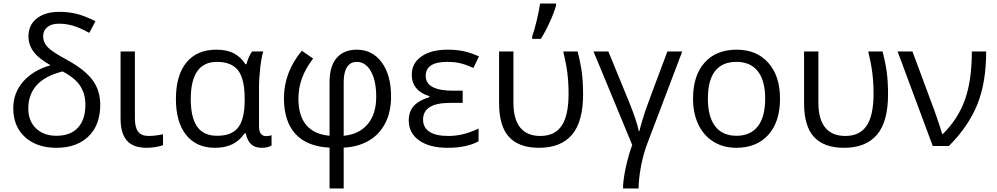

<svg xmlns="http://www.w3.org/2000/svg" viewBox="-20 -826 5639 1086"><path d="M266 -457Q198 -495 169.5 -534Q141 -573 141 -621Q141 -685 188.5 -722Q236 -759 316 -759Q366 -759 412 -748Q458 -737 520 -706L485 -640Q430 -670 391.5 -681Q353 -692 313 -692Q271 -692 247.5 -672.5Q224 -653 224 -621Q224 -586 250 -559Q276 -532 358 -488Q460 -432 503.5 -373Q547 -314 547 -234Q547 -119 480.5 -54.5Q414 10 299 10Q188 10 121.5 -50.5Q55 -111 55 -214Q55 -300 110.5 -364Q166 -428 266 -457ZM463 -234Q463 -296 433 -341Q403 -386 334 -422Q233 -396 186.5 -343Q140 -290 140 -212Q140 -142 183.5 -100Q227 -58 299 -58Q378 -58 420.5 -103.5Q463 -149 463 -234Z M743 -535V-157Q743 -106 761 -81.5Q779 -57 821 -57Q839 -57 864 -60Q889 -63 902 -67V-5Q887 1 861 5.5Q835 10 811 10Q733 10 697.5 -31Q662 -72 662 -155V-535Z M1208 -58Q1291 -58 1327.5 -105.5Q1364 -153 1364 -260V-267Q1364 -379 1327 -427.5Q1290 -476 1207 -476Q1059 -476 1059 -265Q1059 -162 1095 -110Q1131 -58 1208 -58ZM1196 10Q1091 10 1033 -62.5Q975 -135 975 -266Q975 -400 1034.5 -472.5Q1094 -545 1204 -545Q1263 -545 1302.5 -524.5Q1342 -504 1368 -463H1374Q1386 -508 1406 -535H1469Q1459 -503 1452 -443Q1445 -383 1445 -326V-112Q1445 -56 1486 -56Q1500 -56 1516 -61V-3Q1494 10 1462 10Q1422 10 1400.5 -10Q1379 -30 1370 -72H1364Q1335 -30 1294 -10Q1253 10 1196 10Z M1844 240V9Q1717 3 1651.5 -68Q1586 -139 1586 -271Q1586 -416 1687 -539L1751 -495Q1708 -438 1688 -383.5Q1668 -329 1668 -268Q1668 -75 1844 -58V-361Q1844 -452 1884.5 -498.5Q1925 -545 1998 -545Q2086 -545 2139 -473.5Q2192 -402 2192 -280Q2192 -193 2159 -129Q2126 -65 2065.5 -30Q2005 5 1924 9V240ZM2108 -279Q2108 -369 2078 -422.5Q2048 -476 1998 -476Q1962 -476 1943 -446.5Q1924 -417 1924 -362V-58Q2011 -66 2059.5 -123.5Q2108 -181 2108 -279Z M2597 -313V-244H2525Q2373 -244 2373 -149Q2373 -105 2409 -81Q2445 -57 2516 -57Q2557 -57 2597.5 -66.5Q2638 -76 2687 -99V-27Q2620 10 2512 10Q2410 10 2351 -31.5Q2292 -73 2292 -145Q2292 -193 2319 -225Q2346 -257 2409 -277V-282Q2361 -296 2335 -327Q2309 -358 2309 -403Q2309 -468 2363.5 -506.5Q2418 -545 2512 -545Q2560 -545 2600 -537Q2640 -529 2689 -507L2658 -442Q2612 -462 2580.5 -469Q2549 -476 2510 -476Q2388 -476 2388 -397Q2388 -313 2543 -313Z M3029 10Q2916 10 2859.5 -51Q2803 -112 2803 -242V-535H2884V-246Q2884 -152 2922.5 -104.5Q2961 -57 3036 -57Q3118 -57 3157 -115Q3196 -173 3196 -296Q3196 -359 3189 -414Q3182 -469 3166 -535H3247Q3265 -465 3271.5 -412.5Q3278 -360 3278 -292Q3278 -137 3215 -63.5Q3152 10 3029 10ZM2990 -620Q3003 -655 3016 -710.5Q3029 -766 3035 -806H3125V-795Q3116 -759 3089.5 -701Q3063 -643 3039 -606H2990Z M3592 240H3504Q3504 193 3519.5 121.5Q3535 50 3556 -6L3337 -535H3421L3538 -250Q3584 -135 3593 -85H3597Q3600 -100 3610 -134.5Q3620 -169 3630.5 -200.5Q3641 -232 3755 -535H3839L3641 -13Q3618 47 3605 118.5Q3592 190 3592 240Z M4392 -268Q4392 -137 4326 -63.5Q4260 10 4144 10Q4072 10 4016.5 -24Q3961 -58 3930.5 -121Q3900 -184 3900 -268Q3900 -399 3965.5 -472Q4031 -545 4147 -545Q4260 -545 4326 -470.5Q4392 -396 4392 -268ZM3984 -268Q3984 -166 4025 -112Q4066 -58 4146 -58Q4225 -58 4266.5 -111.5Q4308 -165 4308 -268Q4308 -370 4266.5 -423Q4225 -476 4145 -476Q4065 -476 4024.5 -424Q3984 -372 3984 -268Z M4754 10Q4641 10 4584.5 -51Q4528 -112 4528 -242V-535H4609V-246Q4609 -152 4647.5 -104.5Q4686 -57 4761 -57Q4843 -57 4882 -115Q4921 -173 4921 -296Q4921 -359 4914 -414Q4907 -469 4891 -535H4972Q4990 -465 4996.5 -412.5Q5003 -360 5003 -292Q5003 -137 4940 -63.5Q4877 10 4754 10Z M5057 -535H5141L5248 -247Q5261 -214 5281 -156Q5301 -98 5309 -68H5313Q5399 -153 5438 -262Q5477 -371 5477 -535H5558Q5558 -358 5507.5 -234Q5457 -110 5347 0H5256Z"/></svg>

Font: Stephens Clock
Style: Regular
Weight: 400
Designer: Peter Wiegel (catfonts.de) with slight modifications by DT1.org
Version: Version 0.9.1